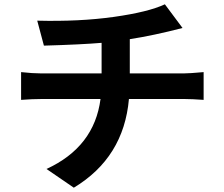

<svg xmlns="http://www.w3.org/2000/svg" viewBox="-20 -814 1040 892"><path d="M828 -684Q693 -649 583 -632V-473H835Q860 -473 926 -479V-350Q872 -354 838 -354H579Q555 -82 323 58L196 -29Q418 -131 447 -354H172Q130 -354 78 -350V-479Q132 -473 170 -473H452V-615Q359 -607 184 -602L153 -718Q349 -713 509 -735.5Q669 -758 746 -794Z"/></svg>

Font: Swei Fan Sans CJK TC
Style: Bold
Weight: 700
Version: Version 2.130